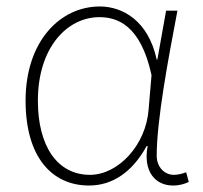

<svg xmlns="http://www.w3.org/2000/svg" viewBox="-20 -560 627 593"><path d="M255 13C328 13 389 -29 433 -109H436C421 -29 461 13 514 13C537 13 552 7 563 2L555 -28C545 -24 530 -20 517 -20C488 -20 464 -44 464 -79C464 -188 499 -375 528 -527H493L466 -376H464C438 -496 359 -540 288 -540C167 -540 59 -434 59 -249C59 -74 141 13 255 13ZM258 -20C156 -20 97 -110 97 -249C97 -414 188 -507 287 -507C340 -507 414 -485 448 -328L439 -222C431 -112 345 -20 258 -20Z"/></svg>

Font: Noto Sans CJK JP Thin
Style: Regular
Weight: 250
Designer: Ryoko NISHIZUKA (kana & ideographs); Paul D. Hunt (Latin, Greek & Cyrillic); Wenlong ZHANG (bopomofo); Sandoll Communica
Foundry: Adobe Systems Incorporated
Version: Version 1.004;PS 1.004;hotconv 1.0.82;makeotf.lib2.5.63406